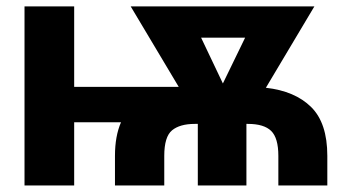

<svg xmlns="http://www.w3.org/2000/svg" viewBox="-20 -565 1083 585"><path d="M206 -545.5V-300.4H524.5L378.2 -545.5H937.9L790.1 -297.6Q878.6 -287.6 927.9 -239Q977.3 -190.3 977.3 -90.2V0H828.1V-90.2Q828.1 -144.5 806.3 -166Q784.4 -187.5 735.4 -187.5H730.8V0H582.7V-187.5H573.5Q528.1 -187.5 504.3 -168Q480.5 -148.4 480.5 -90.2V0H330.3V-90.2Q330.3 -150.2 348.7 -192.5H206V0H54.7V-545.5ZM659.1 -310.7 726.9 -450.3H592.7Z"/></svg>

Font: Inter Zeller
Style: Bold
Weight: 700
Designer: Rasmus Andersson; Joe Bland
Foundry: zeller
Version: Version 3.015;git-dec3a8cb1